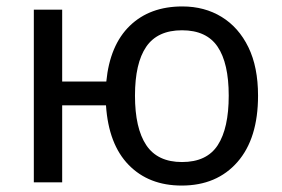

<svg xmlns="http://www.w3.org/2000/svg" viewBox="-20 -566 876 596"><path d="M781 -269Q781 -136 717 -63Q653 10 544 10Q442 10 379.5 -54Q317 -118 309 -239H173V0H85V-536H173V-313H310Q321 -426 383 -486Q445 -546 546 -546Q615 -546 668 -513.5Q721 -481 751 -419.5Q781 -358 781 -269ZM399 -269Q399 -168 434 -115.5Q469 -63 545 -63Q622 -63 656 -115.5Q690 -168 690 -269Q690 -370 655.5 -421Q621 -472 545 -472Q469 -472 434 -421Q399 -370 399 -269Z"/></svg>

Font: Go Noto Current
Style: Regular
Weight: 400
Designer: Monotype Design Team
Foundry: Monotype Imaging Inc.
Version: Version 2.007; ttfautohint (v1.8) -l 8 -r 50 -G 200 -x 14 -D